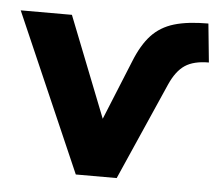

<svg xmlns="http://www.w3.org/2000/svg" viewBox="-45 -548 679 594"><g transform="rotate(5 294.0 -250.5)"><path d="M211 0 -3 -491H156L279 -179L354 -363Q375 -416 403 -446Q431 -476 473 -488.5Q515 -501 579 -501L591 -381Q544 -381 517 -363Q490 -345 471 -302L338 0Z"/></g></svg>

Font: Nunito Sans ExtraBold
Style: Regular
Weight: 800
Designer: Vernon Adams
Foundry: Vernon Adams
Version: Version 3.101; ttfautohint (v1.8.4.7-5d5b);gftools[0.9.27]